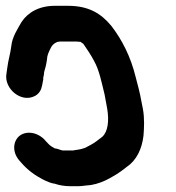

<svg xmlns="http://www.w3.org/2000/svg" viewBox="-20 -633 606 661"><path d="M191 -116H192C194 -115 196 -115 199 -115H229C232 -115 234 -115 237 -116L250 -118L260 -120L273 -124C288 -132 297 -136 311 -146L332 -162C352 -180 356 -218 349 -259L340 -308C330 -348 322 -391 304 -423C293 -444 280 -463 267 -482C263 -485 260 -487 257 -489H255C248 -490 242 -490 236 -490H191C187 -490 183 -490 180 -489C179 -489 177 -489 176 -488C157 -480 154 -466 146 -449L143 -439C142 -430 141 -421 139 -412C137 -399 131 -388 131 -375C130 -370 128 -365 129 -360L125 -339C122 -323 115 -311 101 -303C53 -277 -6 -328 2 -378L5 -399C8 -425 16 -449 19 -475C22 -506 41 -534 54 -557C75 -589 113 -613 169 -613H214C285 -613 328 -587 364 -543C400 -496 430 -438 447 -368C454 -341 462 -313 467 -283L472 -258C478 -225 476 -191 474 -166C469 -121 450 -81 417 -59C405 -49 384 -34 371 -27L357 -19C339 -9 317 0 293 4L273 6C265 7 258 8 251 8H221C203 8 185 5 170 0C169 -1 167 -1 165 -1C154 -3 142 -8 128 -15C99 -30 75 -48 54 -72L46 -81C20 -112 26 -149 48 -166C75 -186 116 -174 136 -149C143 -142 149 -134 157 -129L169 -122C175 -122 185 -118 191 -116Z"/></svg>

Font: Blanket
Style: ReversedObl
Weight: 700
Foundry: Cannot Into Space Fonts
Version: Version 0.9